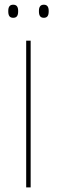

<svg xmlns="http://www.w3.org/2000/svg" viewBox="-20 -816 248 836"><path d="M113.5 0H94V-639H113.5ZM37.5 -738.5Q26.5 -738.5 21.2 -745.2Q16 -752 16 -766V-769Q16 -782 21.2 -788.8Q26.5 -795.5 37.5 -795.5Q48.5 -795.5 53.8 -788.8Q59 -782 59 -769V-766Q59 -752 53.8 -745.2Q48.5 -738.5 37.5 -738.5ZM171 -738.5Q160 -738.5 154.8 -745.2Q149.5 -752 149.5 -766V-769Q149.5 -782 154.8 -788.8Q160 -795.5 171 -795.5Q181.5 -795.5 186.8 -788.8Q192 -782 192 -769V-766Q192 -752 186.8 -745.2Q181.5 -738.5 171 -738.5Z"/></svg>

Font: Anek Latin Thin
Style: Regular
Weight: 250
Designer: Yesha Goshar
Foundry: Ek Type
Version: Version 1.003